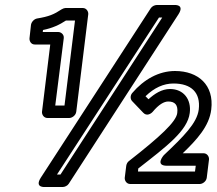

<svg xmlns="http://www.w3.org/2000/svg" viewBox="-20 -711 867 768"><path d="M201 -289 235 -558C237 -573 224 -583 213 -583H151L152 -591C191 -599 218 -612 244 -629H280L238 -289ZM148 -264C147 -253 155 -239 170 -239H257C268 -239 283 -249 285 -264L333 -654C334 -665 326 -679 311 -679H242C238 -679 232 -677 227 -674C195 -653 176 -645 128 -637C117 -635 106 -624 104 -612L98 -558C97 -547 104 -533 119 -533H181ZM222 -13H208L616 -641H629ZM231 37C239 37 250 32 255 24L694 -654C720 -695 677 -691 677 -691H607C599 -691 588 -686 583 -678L143 0C117 41 160 37 160 37ZM532 -25 533 -37C647 -126 730 -188 739 -259C746 -314 714 -355 660 -355C627 -355 598 -336 574 -314L562 -326C597 -360 634 -377 674 -377C745 -377 783 -341 775 -273C768 -218 714 -165 635 -90C635 -90 598 -48 648 -48H763L760 -25ZM479 0C478 11 486 25 501 25H779C790 25 805 15 807 0L816 -73C817 -84 809 -98 794 -98H711C767 -152 817 -206 825 -273C837 -371 773 -427 680 -427C615 -427 555 -393 509 -339C501 -330 500 -315 509 -306L553 -260C567 -245 584 -256 591 -264C615 -293 636 -305 653 -305C679 -305 693 -292 689 -259C685 -224 620 -164 496 -67C490 -63 486 -55 485 -48Z"/></svg>

Font: Falling Sky
Style: OuObl
Weight: 400
Designer: Paul D. Hunt
Foundry: Adobe Systems Incorporated
Version: Version 1.02